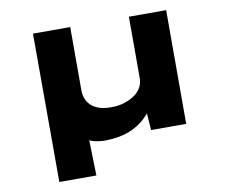

<svg xmlns="http://www.w3.org/2000/svg" viewBox="-77 -626 1040 883"><g transform="rotate(-10 443.5 -184.5)"><path d="M131 162 130 -531H304V-235Q304 -208 316 -185.5Q328 -163 355 -149Q382 -135 426 -135Q460 -135 488 -144Q516 -153 536.5 -167.5Q557 -182 567.5 -201.5Q578 -221 578 -243V-531H752V0H588L582 -86L619 -127Q593 -87 562 -57Q531 -27 486.5 -9Q442 9 376 11Q362 11 343.5 9Q325 7 309 1Q293 -5 284 -13L298 -66L304 162Z"/></g></svg>

Font: Lexend Tera
Style: Bold
Weight: 700
Designer: Bonnie Shaver-Troup, Thomas Jockin
Foundry: Lexend
Version: Version 1.007